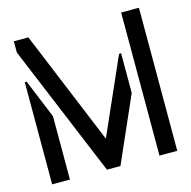

<svg xmlns="http://www.w3.org/2000/svg" viewBox="-101 -785 883 886"><g transform="rotate(-15 340.0 -342.0)"><path d="M41 0V-488.3H49.8L126 -302.7V0ZM41 -629.9V-683.6H110.4L335 -139.6L495.1 -502H504.9V-312.5L367.2 0H302.7ZM553.7 0V-683.6H638.7V0Z"/></g></svg>

Font: Post No Bills Colombo SemiBold
Style: Regular
Weight: 600
Designer: Kosala Senevirathne, Siva Puranthara, Lasantha Premarathna, Tharique Azeez
Foundry: Mooniak
Version: Version 1.220 ; ttfautohint (v1.6)